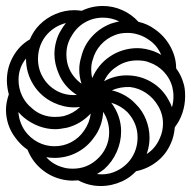

<svg xmlns="http://www.w3.org/2000/svg" viewBox="-20 -608 640 642"><path d="M165 -176Q137 -176 109.8 -186.2Q82.5 -196.5 60 -215Q51.5 -221.5 41.5 -233.5Q44 -199.5 63 -171Q81 -146 107 -132.5Q133 -119 162 -119Q192.5 -119 218.5 -132.8Q244.5 -146.5 261 -171Q279.5 -197 283.5 -228.5Q249.5 -192.5 204 -181Q179 -176 165 -176ZM317 14Q276.5 14 241.5 -5Q229.5 -4 223 -4Q204 -4 184 -9Q146 -18.5 116.2 -44.5Q86.5 -70.5 72 -107.5Q49.5 -122.5 31 -148Q16 -167.5 8 -191.5Q0 -215.5 0 -241Q0 -265 9.5 -292.5Q3 -317 3 -339Q3 -382 23.8 -419Q44.5 -456 80 -476.5Q91 -503.5 112 -525Q135.5 -548.5 165.8 -561.2Q196 -574 229 -574Q237.5 -574 253.5 -572Q286.5 -588 324 -588Q358 -588 389.2 -574Q420.5 -560 443 -535Q473 -528.5 498 -510Q530.5 -487.5 549.8 -452.2Q569 -417 569 -379.5Q586.5 -356 594 -328Q599 -313 599 -286Q599 -258 590.2 -231.2Q581.5 -204.5 564.5 -182.5Q562 -152 551 -128Q535.5 -92 504.8 -67.8Q474 -43.5 435 -35.5Q415 -14 389 -2Q354 14 317 14ZM134.5 -82.5Q157.5 -57 192 -48Q204 -44 224 -44Q268.5 -44 302 -73Q323 -91 334 -114.8Q345 -138.5 345 -165Q345 -203 325 -234Q324 -210.5 316 -188.2Q308 -166 294 -148Q271.5 -116 236.8 -98Q202 -80 162 -80Q149.5 -80 134.5 -82.5ZM67 -412V-412.5Q42 -381.5 42 -341Q42 -312.5 53.8 -287.8Q65.5 -263 87 -246Q102 -232 121.8 -224.5Q141.5 -217 164 -217Q180.5 -217 194 -220Q226 -229 248 -250.5Q238.5 -249 228 -249Q192.5 -249 159 -265Q116.5 -285 91.8 -324.5Q67 -364 67 -412ZM176 -301Q199.5 -290 227 -290L237 -290.5Q195 -317.5 177 -360Q162 -394.5 162 -427Q162 -448.5 167.8 -469.5Q173.5 -490.5 184 -507Q191.5 -520 200.5 -531Q166.5 -522.5 141 -497Q124 -479.5 115.5 -457.2Q107 -435 107 -411Q107 -375.5 125.5 -346Q144 -316.5 176 -301ZM212 -377Q225.5 -347.5 252.5 -328Q245 -351.5 245 -376Q245 -396.5 252 -419Q261 -456.5 287.2 -485.5Q313.5 -514.5 351 -529Q365 -533.5 378.5 -536.5Q352.5 -549 325 -549Q291.5 -549 263.5 -532.8Q235.5 -516.5 219 -487Q202 -460 202 -426Q202 -398.5 212 -377ZM288.5 -347Q297.5 -368.5 312.2 -386.8Q327 -405 346 -418Q366 -432 390 -439.5Q414 -447 439 -447Q464.5 -447 493 -437Q509 -431 519 -424.5Q505 -457.5 476 -476Q461 -486.5 443 -492.2Q425 -498 407 -498Q382 -498 365 -491Q336.5 -480 317 -458.2Q297.5 -436.5 290 -408Q285 -394.5 285 -375Q285 -359.5 288.5 -347ZM320 -25Q347 -25 371 -37Q403.5 -53 421.8 -82.8Q440 -112.5 440 -149Q440 -196 406 -233Q383.5 -255 352 -264.5Q368 -243.5 376.5 -219Q385 -194.5 385 -169Q385 -133 370 -99.5Q355 -66 328 -42Q319 -35 304 -26Q315 -25 320 -25ZM403 -356Q447.5 -356 484.8 -334.5Q522 -313 543 -275Q550 -263 555 -249.5Q560 -266 560 -286Q560 -302 556 -318Q548.5 -346 528 -367.8Q507.5 -389.5 480 -399Q464.5 -406 439 -406Q400 -406 370 -385Q342 -367 328 -336.5Q364 -356 403 -356ZM434 -260Q456 -238.5 468 -208.8Q480 -179 480 -147Q480 -120 470.5 -93Q499.5 -111.5 514 -145Q525 -168.5 525 -195Q525 -227 508 -255Q493 -280.5 468.5 -297Q444 -313.5 415 -317Q383 -318.5 354 -306Q377 -300.5 397.8 -288.8Q418.5 -277 434 -260Z"/></svg>

Font: JuliaMono Black
Style: Italic
Weight: 900
Italic angle: -9°
Monospace: yes
Designer: cormullion
Foundry: corm
Version: Version 0.057; ttfautohint (v1.8.4)